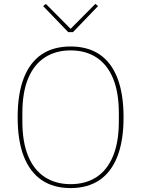

<svg xmlns="http://www.w3.org/2000/svg" viewBox="-20 -947 720 979"><path d="M340 12Q253 12 193 -28.5Q133 -69 101.5 -149Q70 -229 70 -349Q70 -469 101.5 -549.5Q133 -630 193 -670Q253 -710 340 -710Q427 -710 487 -670Q547 -630 578.5 -549.5Q610 -469 610 -349Q610 -229 578.5 -149Q547 -69 487 -28.5Q427 12 340 12ZM340 -8Q417 -8 472 -44Q527 -80 556.5 -151.5Q586 -223 586 -328V-370Q586 -476 556.5 -547Q527 -618 472 -654Q417 -690 340 -690Q264 -690 208.5 -654Q153 -618 123.5 -547Q94 -476 94 -370V-328Q94 -223 123.5 -151.5Q153 -80 208.5 -44Q264 -8 340 -8ZM352 -783H328L200 -916L214 -927L340 -800L466 -927L480 -916Z"/></svg>

Font: IBM Plex Sans Thin
Style: Regular
Weight: 250
Designer: Mike Abbink, Paul van der Laan, Pieter van Rosmalen
Foundry: Bold Monday
Version: Version 3.201